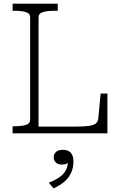

<svg xmlns="http://www.w3.org/2000/svg" viewBox="-20 -730 671 1051"><path d="M296 -710H49V-671H60Q97 -671 121 -664Q145 -657 145 -635V-75Q145 -53 121 -46Q97 -39 60 -39H49V0H568V-218H531L518 -81Q516 -63 503.5 -53.5Q491 -44 464 -40.5Q437 -37 394 -37H191V-635Q191 -657 215 -664Q239 -671 280 -671H296ZM273 301 247 270Q283 256 305.5 240Q328 224 339.5 203.5Q351 183 351 158L361 152Q355 161 344.5 166Q334 171 319 171Q298 171 286 160Q274 149 274 131Q274 113 287 101.5Q300 90 324 90Q353 90 367.5 106Q382 122 382 154Q382 188 369.5 215.5Q357 243 333 264Q309 285 273 301Z"/></svg>

Font: Roboto Serif 20pt Thin
Style: Regular
Weight: 250
Version: Version 1.008